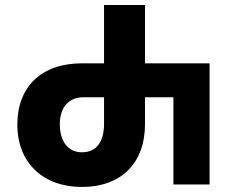

<svg xmlns="http://www.w3.org/2000/svg" viewBox="-20 -734 918 764"><path d="M306 10C461 10 557 -84 557 -240V-347H670V0H814V-482H557V-714H394V-482H306C147 -482 49 -391 49 -238C49 -86 152 10 306 10ZM306 -128C252 -128 218 -170 218 -240C218 -306 253 -347 312 -347H394V-241C394 -168 362 -128 306 -128Z"/></svg>

Font: Noto Sans Georgian SemiCondensed ExtraBold
Style: Regular
Weight: 800
Width: 4
Designer: Monotype Design Team, Akaki Razmadze
Foundry: Google LLC
Version: Version 2.005